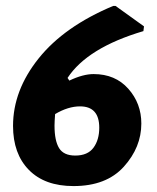

<svg xmlns="http://www.w3.org/2000/svg" viewBox="-20 -617 529 648"><path d="M370 -597 466 -528 464 -512Q275 -456 208 -354L214 -345Q260 -367 296 -367Q369 -367 413 -317.5Q457 -268 457 -200Q457 -120 398 -54.5Q339 11 228 11Q131 11 77.5 -43.5Q24 -98 24 -192Q24 -312 110.5 -420Q197 -528 362 -597ZM164 -193Q164 -142 179.5 -117Q195 -92 234 -92Q276 -92 295.5 -118.5Q315 -145 315 -186Q315 -258 250 -258Q210 -258 166 -232Q164 -206 164 -193Z"/></svg>

Font: Alegreya Sans ExtraBold
Style: Italic
Weight: 800
Italic angle: -7°
Designer: Juan Pablo del Peral
Foundry: Huerta Tipografica
Version: Version 2.007